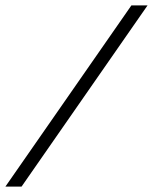

<svg xmlns="http://www.w3.org/2000/svg" viewBox="-46 -693 568 713"><path d="M-26 0 442 -673H502L34 0Z"/></svg>

Font: Newsreader 17pt
Style: Italic
Weight: 400
Italic angle: -17°
Version: Version 1.003